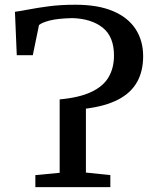

<svg xmlns="http://www.w3.org/2000/svg" viewBox="-20 -770 634 790"><path d="M125.5 0V-49.5L225.5 -59V-361Q307 -368.5 356 -391.8Q405 -415 427 -452.8Q449 -490.5 449 -541.5Q449 -619 402.8 -656Q356.5 -693 278 -695.5Q216.5 -694 184.2 -685.5Q152 -677 140.5 -667L115 -543H49L41.5 -721.5Q64.5 -724.5 99.2 -731.2Q134 -738 181.5 -744.2Q229 -750.5 291 -750.5Q383.5 -750.5 445.2 -724.2Q507 -698 538 -650.2Q569 -602.5 569 -539Q569 -476 543.2 -431.2Q517.5 -386.5 465.2 -359.8Q413 -333 333.5 -323V-60L434 -49.5V0Z"/></svg>

Font: Merriweather Light 18pt
Style: Regular
Weight: 400
Version: Version 2.100